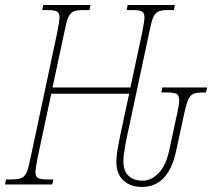

<svg xmlns="http://www.w3.org/2000/svg" viewBox="-43 -734 844 764"><path d="M420 -90Q420 -111 425.5 -143.5Q431 -176 447 -250L471 -361H161L107 -108Q98 -61 98 -51Q98 -32 108 -26Q118 -20 144 -20H169L165 0H-23L-19 -20H4Q30 -20 43 -26Q56 -32 63.5 -49.5Q71 -67 79 -108L185 -606Q194 -653 194 -663Q194 -682 184 -688Q174 -694 148 -694H125L129 -714H317L313 -694H288Q262 -694 249 -688Q236 -682 228.5 -664.5Q221 -647 213 -606L166 -386H476L523 -606Q532 -653 532 -663Q532 -682 522 -688Q512 -694 486 -694H461L465 -714H653L649 -694H626Q600 -694 587 -688Q574 -682 566.5 -664.5Q559 -647 551 -606L475 -250Q462 -192 455 -153Q448 -114 448 -93Q448 -54 468.5 -34.5Q489 -15 525 -15Q559 -15 588 -45Q617 -75 630 -134L661 -278Q670 -317 670 -335Q670 -354 660 -360Q650 -366 624 -366H599L603 -386H781L777 -366H764Q738 -366 725.5 -360Q713 -354 705.5 -336.5Q698 -319 689 -278L658 -134Q627 10 522 10Q476 10 448 -16Q420 -42 420 -90Z"/></svg>

Font: Noto Serif CondThin
Style: Italic
Weight: 250
Width: 3
Italic angle: -12°
Designer: Monotype Design Team
Foundry: Monotype Imaging Inc.
Version: Version 1.001